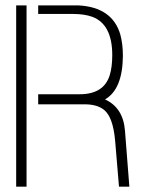

<svg xmlns="http://www.w3.org/2000/svg" viewBox="-20 -704 537 724"><path d="M41 0V-683.6H80.1V0ZM124 -310.5V-348.6H280.3Q371.1 -348.6 393.6 -419.9Q403.3 -451.2 403.3 -496.1Q403.3 -612.3 328.1 -640.6Q297.9 -651.4 254.9 -651.4H124V-683.6H276.4Q403.3 -676.8 433.6 -574.2Q443.4 -538.1 443.4 -493.2Q442.4 -367.2 376 -329.1Q444.3 -297.9 451.2 -211.9L467.8 0H428.7L414.1 -173.8Q406.2 -261.7 373 -289.1Q344.7 -312.5 291 -310.5Z"/></svg>

Font: Post No Bills Colombo Light
Style: Regular
Weight: 300
Designer: Kosala Senevirathne, Siva Puranthara, Lasantha Premarathna, Tharique Azeez
Foundry: Mooniak
Version: Version 1.220 ; ttfautohint (v1.6)